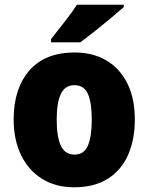

<svg xmlns="http://www.w3.org/2000/svg" viewBox="-20 -786 633 816"><path d="M553 -278Q553 -193 524.5 -128Q496 -63 438.5 -26.5Q381 10 295 10Q216 10 158 -26.5Q100 -63 69 -128Q38 -193 38 -278Q38 -409 104.5 -486Q171 -563 298 -563Q373 -563 430.5 -530Q488 -497 520.5 -433Q553 -369 553 -278ZM221 -277Q221 -205 238.5 -167Q256 -129 297 -129Q337 -129 353.5 -167Q370 -205 370 -278Q370 -350 353.5 -387Q337 -424 296 -424Q257 -424 239 -387.5Q221 -351 221 -277ZM506 -756Q486 -738 452.5 -710Q419 -682 383 -653.5Q347 -625 321 -606H197V-620Q222 -652 254 -692.5Q286 -733 307 -766H506Z"/></svg>

Font: Noto Sans Myanmar UI SemiCondensed Black
Style: Regular
Weight: 900
Width: 4
Designer: Monotype Design Team
Foundry: Monotype Imaging Inc.
Version: Version 2.103; ttfautohint (v1.8.4.7-5d5b)